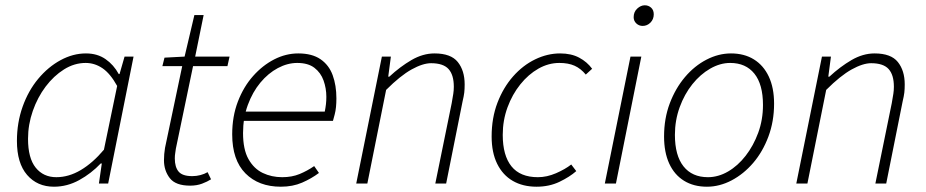

<svg xmlns="http://www.w3.org/2000/svg" viewBox="-20 -694 3501 726"><path d="M184 12Q121 12 82.5 -32.5Q44 -77 44 -161Q44 -230 65.5 -290.5Q87 -351 124.5 -396Q162 -441 209 -466.5Q256 -492 305 -492Q348 -492 379 -470.5Q410 -449 429 -414H432L451 -480H485L389 0H354L365 -76H361Q325 -38 279.5 -13Q234 12 184 12ZM193 -24Q240 -24 285.5 -51Q331 -78 373 -128L423 -369Q397 -416 367.5 -436Q338 -456 304 -456Q261 -456 222 -431.5Q183 -407 152.5 -366.5Q122 -326 104 -274.5Q86 -223 86 -169Q86 -96 115 -60Q144 -24 193 -24Z M699 8Q644 8 622 -20.5Q600 -49 600 -88Q600 -101 601 -111.5Q602 -122 604 -135L669 -444H594L602 -476L678 -480L715 -637H750L718 -480H848L840 -444H710L645 -132Q644 -123 642.5 -114.5Q641 -106 641 -95Q641 -62 655.5 -45Q670 -28 707 -28Q723 -28 738 -32Q753 -36 765 -43L778 -16Q764 -7 744 0.5Q724 8 699 8Z M1042 12Q958 12 908 -38.5Q858 -89 858 -186Q858 -254 879.5 -310Q901 -366 937 -406.5Q973 -447 1017 -469.5Q1061 -492 1108 -492Q1160 -492 1192 -470Q1224 -448 1238 -409.5Q1252 -371 1252 -322Q1252 -305 1250.5 -289.5Q1249 -274 1245.5 -261Q1242 -248 1239 -237H891L898 -272H1208Q1211 -287 1212.5 -300Q1214 -313 1214 -328Q1214 -360 1203.5 -389.5Q1193 -419 1169 -437.5Q1145 -456 1104 -456Q1067 -456 1030.5 -436.5Q994 -417 964.5 -381.5Q935 -346 917 -297Q899 -248 899 -191Q899 -129 919.5 -92.5Q940 -56 973.5 -40Q1007 -24 1047 -24Q1084 -24 1113 -36Q1142 -48 1168 -66L1186 -40Q1158 -19 1122.5 -3.5Q1087 12 1042 12Z M1327 0 1424 -480H1458L1448 -404H1452Q1493 -442 1536 -467Q1579 -492 1623 -492Q1685 -492 1711 -459.5Q1737 -427 1737 -375Q1737 -357 1735.5 -344Q1734 -331 1729 -310L1667 0H1626L1688 -304Q1692 -327 1694 -339.5Q1696 -352 1696 -366Q1696 -411 1676 -433Q1656 -455 1610 -455Q1579 -455 1536.5 -431.5Q1494 -408 1440 -354L1369 0Z M2009 12Q1957 12 1919 -10Q1881 -32 1860 -74.5Q1839 -117 1839 -178Q1839 -248 1861 -305.5Q1883 -363 1920 -405Q1957 -447 2003.5 -469.5Q2050 -492 2098 -492Q2140 -492 2170 -476Q2200 -460 2219 -434L2195 -412Q2176 -435 2152.5 -445.5Q2129 -456 2095 -456Q2054 -456 2016 -434.5Q1978 -413 1947.5 -375Q1917 -337 1899 -288Q1881 -239 1881 -184Q1881 -106 1914 -65Q1947 -24 2014 -24Q2048 -24 2082.5 -39Q2117 -54 2140 -72L2159 -47Q2134 -25 2095.5 -6.5Q2057 12 2009 12Z M2267 0 2364 -480H2405L2309 0ZM2410 -596Q2396 -596 2386 -605.5Q2376 -615 2376 -629Q2376 -649 2389.5 -661.5Q2403 -674 2418 -674Q2432 -674 2442 -665Q2452 -656 2452 -640Q2452 -621 2439.5 -608.5Q2427 -596 2410 -596Z M2653 12Q2603 12 2566.5 -10.5Q2530 -33 2510.5 -75.5Q2491 -118 2491 -178Q2491 -246 2512.5 -303Q2534 -360 2570 -402.5Q2606 -445 2651.5 -468.5Q2697 -492 2744 -492Q2794 -492 2830.5 -469.5Q2867 -447 2887 -404.5Q2907 -362 2907 -302Q2907 -235 2885.5 -177.5Q2864 -120 2828 -78Q2792 -36 2746.5 -12Q2701 12 2653 12ZM2657 -24Q2696 -24 2733 -45.5Q2770 -67 2799.5 -105Q2829 -143 2847 -192Q2865 -241 2865 -297Q2865 -375 2832.5 -415.5Q2800 -456 2741 -456Q2703 -456 2665.5 -434.5Q2628 -413 2598 -375.5Q2568 -338 2550 -288.5Q2532 -239 2532 -184Q2532 -106 2564.5 -65Q2597 -24 2657 -24Z M2991 0 3088 -480H3122L3112 -404H3116Q3157 -442 3200 -467Q3243 -492 3287 -492Q3349 -492 3375 -459.5Q3401 -427 3401 -375Q3401 -357 3399.5 -344Q3398 -331 3393 -310L3331 0H3290L3352 -304Q3356 -327 3358 -339.5Q3360 -352 3360 -366Q3360 -411 3340 -433Q3320 -455 3274 -455Q3243 -455 3200.5 -431.5Q3158 -408 3104 -354L3033 0Z"/></svg>

Font: Source Sans 3 ExtraLight Light
Style: Italic
Weight: 300
Italic angle: -11°
Version: Version 3.052;hotconv 1.1.0;makeotfexe 2.6.0